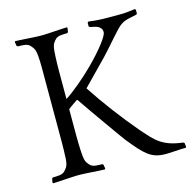

<svg xmlns="http://www.w3.org/2000/svg" viewBox="-100 -760 869 869"><g transform="rotate(-15 334.5 -325.0)"><path d="M290 -656 287 -638 283 -634Q267 -634 252.5 -632.5Q238 -631 229 -624Q221 -617 214 -606Q207 -595 205 -567Q204 -553 203.5 -541Q203 -529 202.5 -513Q202 -497 202 -474Q202 -451 202 -415V-347Q229 -364 267.5 -396Q306 -428 342 -464Q385 -507 414 -544.5Q443 -582 443 -596Q443 -607 438 -613.5Q433 -620 425.5 -624Q418 -628 408.5 -630Q399 -632 389 -634L384 -638V-656L389 -660Q429 -654 477 -654H526Q538 -654 546.5 -654Q555 -654 563.5 -655Q572 -656 582 -657Q592 -658 606 -660L610 -656V-638L606 -634Q593 -631 571 -626.5Q549 -622 534 -612Q524 -606 511.5 -593Q499 -580 481.5 -560Q464 -540 440 -513Q416 -486 382 -452L302 -370Q385 -244 486 -125Q506 -102 523 -84Q540 -66 559.5 -53Q579 -40 603 -32Q627 -24 661 -20L667 -16L669 2L667 6Q645 6 617 8Q589 10 573 10Q547 10 528 4.5Q509 -1 491.5 -14Q474 -27 455 -48Q436 -69 412 -99Q409 -103 389 -130.5Q369 -158 343.5 -194.5Q318 -231 291.5 -268.5Q265 -306 249 -330H245Q234 -322 224 -315.5Q214 -309 202 -299V-231Q202 -195 202 -172.5Q202 -150 202.5 -135Q203 -120 203.5 -109.5Q204 -99 205 -87Q207 -59 214 -48Q221 -37 229 -30Q238 -23 252.5 -21.5Q267 -20 283 -20L287 -16L290 2L288 6Q281 6 265 5Q249 4 232 3Q215 2 199 1Q183 0 176 0H157Q150 0 134 1Q118 2 101 3Q84 4 68 5Q52 6 45 6L43 2L46 -16L51 -20Q67 -20 81 -21.5Q95 -23 104 -30Q112 -37 119.5 -48Q127 -59 129 -87Q129 -94 129.5 -103.5Q130 -113 130.5 -127Q131 -141 131 -161Q131 -181 131 -211V-414Q131 -449 131 -473Q131 -497 131 -514Q131 -531 130.5 -543Q130 -555 129 -567Q127 -594 119.5 -605.5Q112 -617 104 -624Q95 -631 81 -632.5Q67 -634 51 -634L46 -638L43 -656L45 -660Q52 -660 68 -659Q84 -658 101 -657Q118 -656 134 -655Q150 -654 157 -654H176Q183 -654 199 -655Q215 -656 232 -657Q249 -658 265 -659Q281 -660 288 -660Z"/></g></svg>

Font: Quattrocento
Style: Regular
Weight: 400
Designer: Pablo Impallari
Foundry: Pablo Impallari, Igino Marini, Branda Gallo
Version: Version 2.000